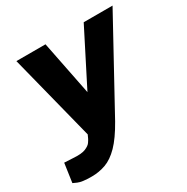

<svg xmlns="http://www.w3.org/2000/svg" viewBox="-174 -652 926 951"><g transform="rotate(-30 289.0 -176.0)"><path d="M83 165Q27.5 165 5.2 155Q-17 145 -17 145L-1.5 37L48 39.5Q95 43 118 33.5Q141 24 149.5 11.5Q158 -1 160.5 -6.5L169.5 -26L45 -517H211.5L273 -208L430 -517H595L319 -13.5Q277.5 60 239.5 98.8Q201.5 137.5 163.2 151.2Q125 165 83 165Z"/></g></svg>

Font: Public Sans Thin ExtraBold
Style: Italic
Weight: 800
Italic angle: -8°
Version: Version 2.001